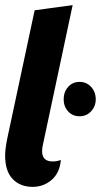

<svg xmlns="http://www.w3.org/2000/svg" viewBox="-28 -722 401 748"><path d="M-8 -116Q-8 -141 0 -181L107 -682L255 -702L140 -162Q136 -147 136 -133Q136 -93 177 -93Q195 -93 209 -99Q205 -49 173.5 -21.5Q142 6 99 6Q51 6 21.5 -24.5Q-8 -55 -8 -116ZM220 -335Q220 -364 237.5 -383.5Q255 -403 282 -403Q309 -403 327 -383.5Q345 -364 345 -335Q345 -308 327 -288.5Q309 -269 282 -269Q255 -269 237.5 -288Q220 -307 220 -335Z"/></svg>

Font: Lobster
Style: Regular
Weight: 400
Designer: Impallari Type
Foundry: Impallari Type
Version: Version 2.100